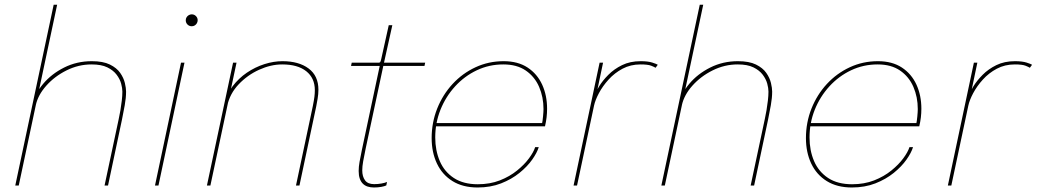

<svg xmlns="http://www.w3.org/2000/svg" viewBox="-20 -802 4482 830"><path d="M432 0 493 -286.5Q497 -304 500.5 -325Q504 -346 506.5 -367.2Q509 -388.5 509 -406Q509 -420.5 503.8 -440.2Q498.5 -460 484.2 -479Q470 -498 444 -510.8Q418 -523.5 376 -523.5Q319.5 -523.5 267.8 -497.8Q216 -472 180 -431.5Q144 -391 134.5 -346.5L120.5 -349.5Q130.5 -396.5 166.5 -439.5Q202.5 -482.5 257.2 -510Q312 -537.5 377 -537.5Q425.5 -537.5 455 -523Q484.5 -508.5 499.5 -487Q514.5 -465.5 519.8 -443.2Q525 -421 525 -406Q525 -379 519.2 -346.8Q513.5 -314.5 507.5 -286L447 0ZM46 0 212 -781.5H227L61 0Z M650 0 762.5 -531H777.5L665 0ZM809 -688.5Q798 -688.5 790.5 -696Q783 -703.5 783 -714.5Q783 -721.5 786.5 -727.2Q790 -733 796 -736.5Q802 -740 809 -740Q819.5 -740 827 -732.5Q834.5 -725 834.5 -714.5Q834.5 -707.5 831 -701.5Q827.5 -695.5 821.8 -692Q816 -688.5 809 -688.5Z M1259.5 0 1332 -342Q1337.5 -369.5 1339.2 -383.8Q1341 -398 1341 -412.5Q1341 -464.5 1304 -494Q1267 -523.5 1200 -523.5Q1151 -523.5 1100.2 -500.5Q1049.5 -477.5 1011.5 -437.2Q973.5 -397 962.5 -345L949.5 -350.5Q959.5 -394.5 985.5 -429Q1011.5 -463.5 1047.2 -487.8Q1083 -512 1123 -524.8Q1163 -537.5 1201 -537.5Q1271.5 -537.5 1314 -506Q1356.5 -474.5 1356.5 -414Q1356.5 -395.5 1353 -375Q1349.5 -354.5 1347 -342L1274.5 0ZM874.5 0 987.5 -531H1002.5L889.5 0Z M1596.5 8.5Q1581.5 8.5 1569.2 4.5Q1557 0.5 1548.5 -8Q1540 -16.5 1535.2 -30Q1530.5 -43.5 1530.5 -63Q1530.5 -81 1534.2 -101.8Q1538 -122.5 1544.5 -154.5L1621.5 -517H1497.5L1500.5 -531H1609.5Q1615 -531 1618.2 -531.2Q1621.5 -531.5 1623 -533Q1624.5 -534.5 1625.5 -537.5Q1626.5 -540.5 1628 -546.5L1660.5 -693H1676L1640 -531H1818L1815 -517H1637L1561 -161Q1554 -128 1550 -105Q1546 -82 1546 -65.5Q1546 -39 1558 -22.5Q1570 -6 1597.5 -6Q1614 -6 1629.2 -8.8Q1644.5 -11.5 1653 -15.5L1650 -0.5Q1643.5 3 1628.5 5.8Q1613.5 8.5 1596.5 8.5Z M1858 -256 1861.5 -270H2330.5L2323 -267Q2325.5 -277.5 2327.5 -298.5Q2329.5 -319.5 2329.5 -330.5Q2329.5 -382.5 2310.5 -426.5Q2291.5 -470.5 2253 -497Q2214.5 -523.5 2156 -523.5Q2094.5 -523.5 2041.2 -498.2Q1988 -473 1947.5 -428.8Q1907 -384.5 1884.2 -327.8Q1861.5 -271 1861.5 -208Q1861.5 -151.5 1881.2 -105.5Q1901 -59.5 1942 -32.5Q1983 -5.5 2045.5 -5.5Q2098 -5.5 2140.8 -22.2Q2183.5 -39 2215.2 -64.8Q2247 -90.5 2267 -117.8Q2287 -145 2293.5 -166H2309Q2301.5 -141.5 2280.5 -111.8Q2259.5 -82 2225.5 -54.5Q2191.5 -27 2146 -9.2Q2100.5 8.5 2044.5 8.5Q1980.5 8.5 1936 -19.2Q1891.5 -47 1868.8 -95.2Q1846 -143.5 1846 -205Q1846 -272.5 1870 -332.8Q1894 -393 1936.5 -439Q1979 -485 2035.5 -511.2Q2092 -537.5 2157 -537.5Q2219 -537.5 2260.8 -510Q2302.5 -482.5 2323.8 -436Q2345 -389.5 2345 -332Q2345 -313 2342.8 -294.2Q2340.5 -275.5 2336 -256Z M2459.5 0 2572 -531H2587L2557 -388H2548.5Q2555 -404 2570 -428.8Q2585 -453.5 2609.8 -478.5Q2634.5 -503.5 2669.2 -520.5Q2704 -537.5 2749.5 -537.5Q2781 -537.5 2799.8 -531.5Q2818.5 -525.5 2823.5 -522L2814 -509Q2809 -512.5 2794.8 -518Q2780.5 -523.5 2749 -523.5Q2706 -523.5 2671.2 -505Q2636.5 -486.5 2610.8 -458Q2585 -429.5 2569 -399.2Q2553 -369 2548 -345.5L2474.5 0Z M3225 0 3286 -286.5Q3290 -304 3293.5 -325Q3297 -346 3299.5 -367.2Q3302 -388.5 3302 -406Q3302 -420.5 3296.8 -440.2Q3291.5 -460 3277.2 -479Q3263 -498 3237 -510.8Q3211 -523.5 3169 -523.5Q3112.5 -523.5 3060.8 -497.8Q3009 -472 2973 -431.5Q2937 -391 2927.5 -346.5L2913.5 -349.5Q2923.5 -396.5 2959.5 -439.5Q2995.5 -482.5 3050.2 -510Q3105 -537.5 3170 -537.5Q3218.5 -537.5 3248 -523Q3277.5 -508.5 3292.5 -487Q3307.5 -465.5 3312.8 -443.2Q3318 -421 3318 -406Q3318 -379 3312.2 -346.8Q3306.5 -314.5 3300.5 -286L3240 0ZM2839 0 3005 -781.5H3020L2854 0Z M3476 -256 3479.5 -270H3948.5L3941 -267Q3943.5 -277.5 3945.5 -298.5Q3947.5 -319.5 3947.5 -330.5Q3947.5 -382.5 3928.5 -426.5Q3909.5 -470.5 3871 -497Q3832.5 -523.5 3774 -523.5Q3712.5 -523.5 3659.2 -498.2Q3606 -473 3565.5 -428.8Q3525 -384.5 3502.2 -327.8Q3479.5 -271 3479.5 -208Q3479.5 -151.5 3499.2 -105.5Q3519 -59.5 3560 -32.5Q3601 -5.5 3663.5 -5.5Q3716 -5.5 3758.8 -22.2Q3801.5 -39 3833.2 -64.8Q3865 -90.5 3885 -117.8Q3905 -145 3911.5 -166H3927Q3919.5 -141.5 3898.5 -111.8Q3877.5 -82 3843.5 -54.5Q3809.5 -27 3764 -9.2Q3718.5 8.5 3662.5 8.5Q3598.5 8.5 3554 -19.2Q3509.5 -47 3486.8 -95.2Q3464 -143.5 3464 -205Q3464 -272.5 3488 -332.8Q3512 -393 3554.5 -439Q3597 -485 3653.5 -511.2Q3710 -537.5 3775 -537.5Q3837 -537.5 3878.8 -510Q3920.5 -482.5 3941.8 -436Q3963 -389.5 3963 -332Q3963 -313 3960.8 -294.2Q3958.5 -275.5 3954 -256Z M4077.5 0 4190 -531H4205L4175 -388H4166.5Q4173 -404 4188 -428.8Q4203 -453.5 4227.8 -478.5Q4252.5 -503.5 4287.2 -520.5Q4322 -537.5 4367.5 -537.5Q4399 -537.5 4417.8 -531.5Q4436.5 -525.5 4441.5 -522L4432 -509Q4427 -512.5 4412.8 -518Q4398.5 -523.5 4367 -523.5Q4324 -523.5 4289.2 -505Q4254.5 -486.5 4228.8 -458Q4203 -429.5 4187 -399.2Q4171 -369 4166 -345.5L4092.5 0Z"/></svg>

Font: Epilogue Thin
Style: Italic
Weight: 250
Italic angle: -12°
Designer: Tyler Finck
Foundry: Etcetera Type Co
Version: Version 2.112